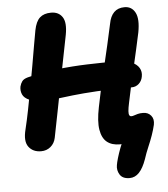

<svg xmlns="http://www.w3.org/2000/svg" viewBox="-60 -762 884 1009"><g transform="rotate(-5 382.5 -258.0)"><path d="M583 193Q546 193 531.5 169.5Q517 146 522 119Q524 106 531 82Q538 58 548 31.5Q558 5 568 -14L608 -17Q600 -5 583.5 3.5Q567 12 547 12Q505 12 479.5 -8.5Q454 -29 446.5 -73.5Q439 -118 454 -192Q472 -282 491.5 -364Q511 -446 526.5 -513.5Q542 -581 551 -624Q558 -663 578.5 -683.5Q599 -704 634 -704Q672 -704 690 -670Q708 -636 695 -566Q687 -527 676 -479Q665 -431 653.5 -380.5Q642 -330 631.5 -283.5Q621 -237 614 -201Q608 -173 607 -158Q606 -143 609.5 -136.5Q613 -130 620 -130Q627 -130 635 -133Q643 -136 654.5 -139Q666 -142 683 -142Q709 -142 724.5 -123.5Q740 -105 734 -75Q728 -49 718 -20.5Q708 8 695 38Q682 68 671 102Q655 147 633.5 170Q612 193 583 193ZM132 12Q89 12 66.5 -18Q44 -48 60 -110Q71 -155 82 -210.5Q93 -266 104 -325.5Q115 -385 125 -441.5Q135 -498 143 -545.5Q151 -593 157 -624Q166 -670 187.5 -689.5Q209 -709 247 -709Q287 -709 306.5 -679.5Q326 -650 314 -586Q294 -486 275 -389Q256 -292 239.5 -206Q223 -120 209 -52Q203 -23 182 -5.5Q161 12 132 12ZM177 -251Q122 -251 94 -263Q66 -275 57.5 -294.5Q49 -314 53 -336Q57 -352 65.5 -363.5Q74 -375 96 -381Q175 -401 254.5 -410Q334 -419 413 -421.5Q492 -424 570 -424Q615 -424 644.5 -411.5Q674 -399 686 -378.5Q698 -358 693 -333Q689 -310 673 -295.5Q657 -281 635 -281Q528 -281 451.5 -276.5Q375 -272 323 -266Q271 -260 236 -255.5Q201 -251 177 -251Z"/></g></svg>

Font: Shantell Sans
Style: Bold Italic
Weight: 700
Italic angle: -11°
Designer: Stephen Nixon, Anya Danilova, Shantell Martin
Foundry: Arrow Type
Version: Version 1.011;[c5ecc13dd]